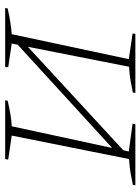

<svg xmlns="http://www.w3.org/2000/svg" viewBox="82 -638 556 761"><g transform="rotate(90 360.5 -258.0)"><path d="M12 0 14 -10Q73 -23 116 -26L215 -490L113 -505L115 -516H349L347 -506Q326 -502 303 -497.5Q280 -493 245 -491L166 -90L576 -468L581 -490L470 -505L473 -516H715L713 -506Q692 -502 668.5 -497.5Q645 -493 611 -491L518 -26L613 -12L611 0H378L380 -10Q406 -16 431.5 -20.5Q457 -25 481 -26L567 -424L158 -50L153 -26L247 -12L246 0Z"/></g></svg>

Font: Piazzolla SC Thin
Style: Italic
Weight: 100
Italic angle: -11.3°
Designer: Juan Pablo del Peral
Foundry: Huerta Tipografica
Version: Version 1.330